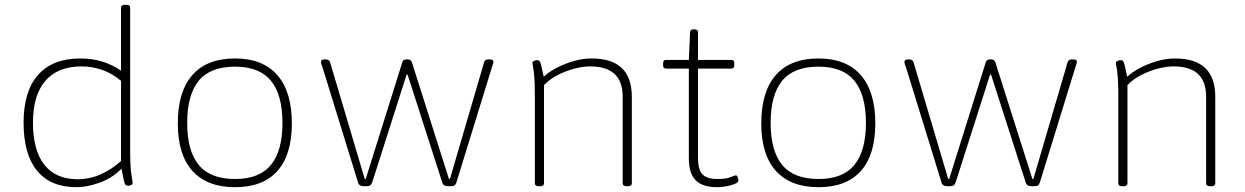

<svg xmlns="http://www.w3.org/2000/svg" viewBox="-20 -772 5175 798"><path d="M298 6Q190 6 134 -62.5Q78 -131 78 -262Q78 -393 138.5 -461Q199 -529 314 -529Q411 -529 483 -478V-740Q483 -752 499 -752H505Q521 -752 521 -740V-150Q521 -76 526 -47.5Q531 -19 531 -12Q531 -6 525.5 -3Q520 0 513 0Q506 0 502 -4Q498 -8 494.5 -23Q491 -38 485 -71Q447 -32 394.5 -13Q342 6 298 6ZM303 -27Q352 -27 398.5 -47.5Q445 -68 483 -103V-436Q448 -466 406 -481Q364 -496 319 -496Q220 -496 168.5 -436Q117 -376 117 -262Q117 -147 164.5 -87Q212 -27 303 -27Z M957 6Q841 6 780 -61.5Q719 -129 719 -259Q719 -391 779.5 -460Q840 -529 957 -529Q1072 -529 1132.5 -460Q1193 -391 1193 -259Q1193 -129 1133 -61.5Q1073 6 957 6ZM957 -28Q1058 -28 1106 -86.5Q1154 -145 1154 -261Q1154 -378 1106 -436.5Q1058 -495 957 -495Q854 -495 806 -436.5Q758 -378 758 -261Q758 -145 806 -86.5Q854 -28 957 -28Z M1493 2Q1472 2 1468 -14L1319 -497Q1317 -500 1315.5 -506Q1314 -512 1314 -515Q1314 -525 1329 -525H1335Q1348 -525 1352 -513L1496 -28H1500L1652 -513Q1655 -525 1669 -525H1675Q1688 -525 1692 -513L1846 -28H1850L1992 -513Q1995 -525 2009 -525H2016Q2031 -525 2031 -515Q2031 -512 2029 -506Q2027 -500 2026 -497L1877 -14Q1874 -5 1869 -1.5Q1864 2 1852 2H1843Q1822 2 1818 -14L1674 -462H1670L1527 -14Q1523 -4 1517.5 -1Q1512 2 1502 2Z M2219 2Q2203 2 2203 -10V-373Q2203 -427 2200.5 -454.5Q2198 -482 2195.5 -494Q2193 -506 2193 -511Q2193 -516 2200 -519Q2207 -522 2214 -522Q2220 -522 2223 -518Q2226 -514 2229.5 -499.5Q2233 -485 2240 -453Q2257 -470 2289 -487.5Q2321 -505 2360.5 -517Q2400 -529 2439 -529Q2606 -529 2606 -370V-10Q2606 2 2589 2H2585Q2568 2 2568 -10V-370Q2568 -496 2433 -496Q2401 -496 2364.5 -486Q2328 -476 2295 -458.5Q2262 -441 2241 -418V-10Q2241 2 2225 2Z M2960 6Q2900 6 2871.5 -22.5Q2843 -51 2843 -114V-487H2748Q2736 -487 2736 -501V-509Q2736 -523 2748 -523H2843L2848 -638Q2848 -650 2863 -650H2866Q2881 -650 2881 -638V-523H3020Q3032 -523 3032 -509V-501Q3032 -487 3020 -487H2881V-117Q2881 -67 2899.5 -47.5Q2918 -28 2962 -28Q2998 -28 3015.5 -35.5Q3033 -43 3039 -43Q3044 -43 3046.5 -34.5Q3049 -26 3049 -21Q3049 -14 3035 -8Q3021 -2 3000.5 2Q2980 6 2960 6Z M3382 6Q3266 6 3205 -61.5Q3144 -129 3144 -259Q3144 -391 3204.5 -460Q3265 -529 3382 -529Q3497 -529 3557.5 -460Q3618 -391 3618 -259Q3618 -129 3558 -61.5Q3498 6 3382 6ZM3382 -28Q3483 -28 3531 -86.5Q3579 -145 3579 -261Q3579 -378 3531 -436.5Q3483 -495 3382 -495Q3279 -495 3231 -436.5Q3183 -378 3183 -261Q3183 -145 3231 -86.5Q3279 -28 3382 -28Z M3918 2Q3897 2 3893 -14L3744 -497Q3742 -500 3740.5 -506Q3739 -512 3739 -515Q3739 -525 3754 -525H3760Q3773 -525 3777 -513L3921 -28H3925L4077 -513Q4080 -525 4094 -525H4100Q4113 -525 4117 -513L4271 -28H4275L4417 -513Q4420 -525 4434 -525H4441Q4456 -525 4456 -515Q4456 -512 4454 -506Q4452 -500 4451 -497L4302 -14Q4299 -5 4294 -1.5Q4289 2 4277 2H4268Q4247 2 4243 -14L4099 -462H4095L3952 -14Q3948 -4 3942.5 -1Q3937 2 3927 2Z M4644 2Q4628 2 4628 -10V-373Q4628 -427 4625.5 -454.5Q4623 -482 4620.5 -494Q4618 -506 4618 -511Q4618 -516 4625 -519Q4632 -522 4639 -522Q4645 -522 4648 -518Q4651 -514 4654.5 -499.5Q4658 -485 4665 -453Q4682 -470 4714 -487.5Q4746 -505 4785.5 -517Q4825 -529 4864 -529Q5031 -529 5031 -370V-10Q5031 2 5014 2H5010Q4993 2 4993 -10V-370Q4993 -496 4858 -496Q4826 -496 4789.5 -486Q4753 -476 4720 -458.5Q4687 -441 4666 -418V-10Q4666 2 4650 2Z"/></svg>

Font: Asap Semi Expanded Thin
Style: Regular
Weight: 100
Width: 6
Designer: Pablo Cosgaya
Foundry: Omnibus-Type
Version: Version 3.001; ttfautohint (v1.8.4.7-5d5b)